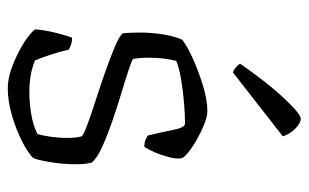

<svg xmlns="http://www.w3.org/2000/svg" viewBox="-166 -608 774 481"><g transform="rotate(90 220.5 -367.0)"><path d="M201 0Q178 0 153.5 -8.5Q129 -17 106.5 -29Q84 -41 69.5 -52.5Q55 -64 53 -69Q55 -93 61.5 -119.5Q68 -146 74 -161Q85 -161 92.5 -158Q100 -155 104 -153Q107 -137 115 -112Q123 -87 131 -68Q166 -54 209 -54Q236 -54 264 -58.5Q292 -63 315 -74Q319 -86 322 -107Q325 -128 325 -149Q325 -172 321 -185Q319 -189 294 -198.5Q269 -208 233 -219.5Q197 -231 160 -244Q123 -257 96 -268.5Q69 -280 63 -288Q61 -309 61 -329Q61 -362 66 -391Q71 -420 79 -437Q94 -449 126 -463.5Q158 -478 194 -489Q230 -500 258 -500Q271 -500 290 -492.5Q309 -485 328.5 -474Q348 -463 361.5 -452Q375 -441 376 -435Q378 -422 373 -403Q368 -384 360.5 -367Q353 -350 347 -342Q338 -342 330 -345Q322 -348 319 -351Q310 -388 304.5 -416Q299 -444 289 -444Q267 -444 236.5 -441.5Q206 -439 177 -434Q148 -429 132 -422Q128 -407 126 -389Q124 -371 124 -353Q124 -332 127 -314Q130 -311 154 -303Q178 -295 213 -284.5Q248 -274 284 -261.5Q320 -249 348.5 -236Q377 -223 387 -210Q391 -194 391 -169Q391 -138 385.5 -105.5Q380 -73 375 -63Q360 -49 331 -34.5Q302 -20 267 -10Q232 0 201 0ZM161 -564Q153 -567 147 -572.5Q141 -578 139 -582Q187 -651 226 -692.5Q265 -734 277 -734Q288 -734 302 -720Q316 -706 321 -689Z"/></g></svg>

Font: Texturina 72pt ExtraLight
Style: Regular
Weight: 200
Designer: Guillermo Torres Carreño
Foundry: Omnibus-Type
Version: Version 1.002; ttfautohint (v1.8.3)